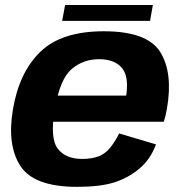

<svg xmlns="http://www.w3.org/2000/svg" viewBox="-20 -720 706 746"><path d="M279.5 6 299 -102.5Q235 -102.5 204.2 -142.5Q173.5 -182.5 193 -296.5Q213 -413 258.2 -451.5Q303.5 -490 364.5 -490Q426.5 -490 455 -454.5Q483.5 -419 468 -333.5L476.5 -348.5H187L169.5 -247H616.5Q623.5 -269 628.5 -297Q653 -437.5 602.5 -518Q552 -598.5 383.5 -598.5Q219.5 -598.5 137.2 -519.2Q55 -440 30.5 -296.5Q6.5 -156.5 59.2 -75.2Q112 6 279.5 6ZM299 -102.5 279.5 6Q369 6 423.5 -11.2Q478 -28.5 521.2 -64.5Q564.5 -100.5 586 -159L443 -201.5Q427 -169.5 408 -146Q389 -122.5 362.8 -112.5Q336.5 -102.5 299 -102.5ZM221.5 -639H563L574 -700.5H233Z"/></svg>

Font: Anybody UltraCondensed Thin
Style: Bold Italic
Weight: 700
Italic angle: -10°
Version: Version 1.111